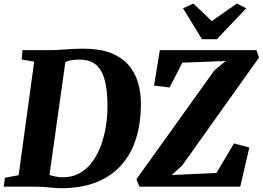

<svg xmlns="http://www.w3.org/2000/svg" viewBox="-32 -1016 1430 1045"><path d="M90.5 -743H244.5Q286 -744 331 -747.5Q376 -751 419.5 -751Q507 -751.5 567.5 -728.8Q628 -706 664.8 -665Q701.5 -624 718.2 -569.2Q735 -514.5 735 -451Q735 -350 709.8 -266.2Q684.5 -182.5 631.5 -121Q578.5 -59.5 495.8 -25.5Q413 8.5 298 8.5Q287 8.5 271 7Q255 5.5 236.2 4Q217.5 2.5 199 1.2Q180.5 0 164.5 0H-11.5L-5.5 -48.5L69.5 -62.5L154 -680.5L86 -692ZM232.5 -30 220 -73Q219 -70.5 233.8 -65Q248.5 -59.5 269.8 -55.2Q291 -51 308.5 -51Q362.5 -51 403.2 -74.5Q444 -98 472.5 -138Q501 -178 518.8 -228Q536.5 -278 544.8 -331.8Q553 -385.5 553 -436Q553 -504.5 544 -553.2Q535 -602 516.5 -632.8Q498 -663.5 469.5 -677.5Q441 -691.5 401.5 -691.5Q376.5 -691.5 360.2 -689Q344 -686.5 334 -682.5Q324 -678.5 317.5 -674L327 -701ZM726.5 0 710.5 -40.5 1134.5 -632.5 1196 -684 960.5 -675 891 -540 806.5 -550 838 -743H1363.5L1378 -703L959 -114.5L902.5 -63.5L1146 -74.5L1241.5 -235.5L1325 -213L1275.5 0ZM1067.5 -802.5 964 -971 1020 -996.5Q1045.5 -972.5 1071 -948.8Q1096.5 -925 1121 -901Q1154.5 -925.5 1188.8 -949.2Q1223 -973 1257 -996.5L1308.5 -971L1148 -802.5Z"/></svg>

Font: Merriweather 28pt Black
Style: Italic
Weight: 900
Italic angle: -7.8°
Version: Version 2.101